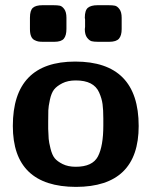

<svg xmlns="http://www.w3.org/2000/svg" viewBox="-20 -714 590 745"><path d="M29.8 -225.1Q29.8 -475.1 272 -475.1Q518.1 -475.1 518.1 -225.1Q518.1 10.7 274.9 11.2Q29.8 10.7 29.8 -225.1ZM96.2 -601.1V-645Q96.2 -673.8 107.7 -683.8Q119.1 -693.8 145 -693.8H187Q203.1 -693.8 212.2 -691.9Q221.2 -689.9 229.5 -678.5Q237.8 -667 237.8 -645V-602.1Q237.8 -576.2 227.8 -564Q217.8 -551.8 190.9 -551.8H147Q135.7 -551.8 128.9 -553Q122.1 -554.2 113.5 -558.6Q105 -563 100.6 -573.5Q96.2 -584 96.2 -601.1ZM167 -213.9Q168 -188 168.9 -175Q169.9 -162.1 176 -137.5Q182.1 -112.8 192.1 -100.3Q202.1 -87.9 223.1 -77.4Q244.1 -66.9 273.9 -66.9Q338.9 -66.9 359.9 -106.9Q380.9 -147 380.9 -227.1V-253.9Q380.9 -288.1 377.9 -310.1Q375 -332 364.5 -355.5Q354 -378.9 331.5 -390.4Q309.1 -401.9 273.9 -401.9Q243.2 -401.9 221.7 -390.9Q200.2 -379.9 189.7 -366.5Q179.2 -353 173.6 -326.9Q168 -300.8 167.5 -285.9Q167 -271 167 -242.2ZM309.1 -601.1Q309.1 -602.1 309.6 -605Q310.1 -607.9 310.1 -609.9V-638.2Q310.1 -639.2 309.6 -641.6Q309.1 -644 309.1 -645Q309.1 -673.8 321 -683.8Q333 -693.8 358.9 -693.8H400.9Q417 -693.8 426 -691.9Q435.1 -689.9 443.6 -678.5Q452.1 -667 452.1 -645V-601.1Q452.1 -576.2 441.7 -564Q431.2 -551.8 403.8 -551.8H360.8Q344.7 -551.8 335.9 -554Q327.1 -556.2 318.1 -567.6Q309.1 -579.1 309.1 -601.1Z"/></svg>

Font: CMU Sans Serif
Style: Bold
Weight: 700
Version: Version 0.7.0